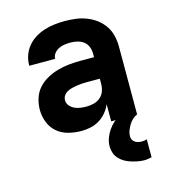

<svg xmlns="http://www.w3.org/2000/svg" viewBox="-112 -617 823 931"><g transform="rotate(-15 300.0 -152.0)"><path d="M240 8Q208 8 176 0Q144 -8 119.5 -28.5Q95 -49 83 -80Q71 -111 71 -143Q71 -172 80 -200.5Q89 -229 108.5 -250.5Q128 -272 153.5 -286Q179 -300 207 -308Q235 -316 264 -319Q293 -322 322 -322H391V-341Q391 -358 384.5 -374.5Q378 -391 364 -401.5Q350 -412 333 -416Q316 -420 299 -420Q284 -420 269 -418Q254 -416 240.5 -409.5Q227 -403 217 -391Q207 -379 207 -364V-363H77V-366Q77 -392 86 -416.5Q95 -441 111.5 -460.5Q128 -480 150.5 -493.5Q173 -507 197.5 -514.5Q222 -522 247.5 -525Q273 -528 299 -528Q326 -528 353.5 -524.5Q381 -521 407 -511Q433 -501 455 -484.5Q477 -468 492.5 -445.5Q508 -423 514.5 -396Q521 -369 521 -341V0H391V-86Q382 -64 366.5 -45.5Q351 -27 330.5 -14.5Q310 -2 286.5 3Q263 8 240 8ZM295 -100Q314 -100 332.5 -105Q351 -110 365 -122.5Q379 -135 385 -152.5Q391 -170 391 -189V-214H322Q310 -214 297.5 -213Q285 -212 273 -210Q261 -208 249 -205Q237 -202 226 -196Q215 -190 208 -179.5Q201 -169 201 -157Q201 -141 211 -129Q221 -117 235 -110.5Q249 -104 264.5 -102Q280 -100 295 -100ZM498 224Q481 224 464 220.5Q447 217 431 212Q415 207 400.5 198.5Q386 190 374.5 177.5Q363 165 357.5 149Q352 133 352 116Q352 95 359.5 74.5Q367 54 379 36.5Q391 19 407 5Q423 -9 441.5 -19.5Q460 -30 480 -36.5Q500 -43 521 -46V0Q507 6 496.5 16Q486 26 478.5 38.5Q471 51 465.5 65Q460 79 460 94Q460 103 464 111Q468 119 475.5 124Q483 129 492 131Q501 133 509 133Q516 133 522.5 132Q529 131 535 129V219Q526 221 516.5 222.5Q507 224 498 224Z"/></g></svg>

Font: Iosevka Extrabold Extended
Style: Regular
Weight: 800
Width: 7
Monospace: yes
Designer: Belleve Invis
Foundry: Belleve Invis
Version: Version 32.5.0; ttfautohint (v1.8.4)